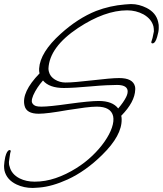

<svg xmlns="http://www.w3.org/2000/svg" viewBox="-101 -722 803 947"><path d="M60 205Q17 205 -19 188Q-68 165 -79 119Q-81 108 -81 96Q-80 76 -75 52Q-67 20 -54 18Q-48 18 -48 24Q-51 32 -52.5 45.5Q-54 59 -57 77Q-57 82 -56.5 87.5Q-56 93 -54 98Q-45 137 -4 158Q28 174 70 174Q122 174 173.5 156.5Q225 139 276 107Q319 80 354.5 46Q390 12 415 -24Q440 -60 451 -92.5Q462 -125 457 -149Q446 -196 376 -196Q354 -196 318 -191.5Q282 -187 232 -179Q131 -161 90 -161Q29 -161 20 -201Q4 -267 94 -360Q91 -371 92 -384Q97 -464 198 -555Q283 -632 373 -668Q441 -694 515 -700L529 -701Q533 -701 537 -701.5Q541 -702 545 -702Q566 -702 585 -697Q604 -692 622 -683Q669 -659 679 -614Q683 -599 682 -584Q682 -566 674 -540Q665 -508 651 -508Q646 -508 645 -514Q648 -522 651.5 -535.5Q655 -549 658 -567Q658 -581 656 -591Q647 -628 607 -651Q570 -671 526 -671Q416 -671 284 -584Q143 -490 138 -384Q138 -380 138.5 -376.5Q139 -373 140 -369Q146 -344 170 -329.5Q194 -315 222 -315Q245 -315 278 -318Q311 -321 356 -326Q400 -331 432.5 -334Q465 -337 487 -337Q555 -337 565 -295Q566 -291 566 -287.5Q566 -284 566 -280Q564 -219 497 -151Q498 -147 498.5 -143Q499 -139 499 -134Q501 -54 403 42Q322 122 233 163Q156 198 93 203L78 204Q74 204 69.5 204.5Q65 205 60 205ZM482 -187Q508 -217 521 -243Q531 -263 528 -278Q522 -303 476 -303Q456 -303 424 -301.5Q392 -300 348 -296Q303 -292 270 -290Q237 -288 214 -288Q142 -288 111 -325Q96 -308 84 -290Q72 -272 63 -252Q60 -244 58 -237.5Q56 -231 56 -226V-219Q60 -205 76 -199Q86 -196 103 -196Q123 -196 157 -199.5Q191 -203 240 -210Q291 -217 327.5 -220.5Q364 -224 386 -224Q454 -224 482 -187Z"/></svg>

Font: Oooh Baby
Style: Normal
Weight: 400
Designer: Robert E. Leuschke
Foundry: Robert E. Leuschke
Version: Version 1.011; ttfautohint (v1.8.3)